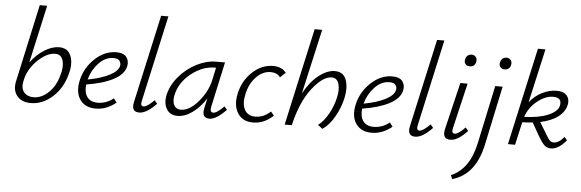

<svg xmlns="http://www.w3.org/2000/svg" viewBox="-57 -910 4230 1398"><g transform="rotate(5 2057.5 -211.0)"><path d="M351 -418Q414 -418 436 -362.5Q458 -307 436 -230Q410 -127 337.5 -61Q265 5 178 5Q111 5 77.5 -36.5Q44 -78 58 -143L182 -711H236L142 -288Q185 -347 241.5 -382.5Q298 -418 351 -418ZM376 -216Q395 -277 382.5 -322.5Q370 -368 325 -368Q266 -368 200.5 -306.5Q135 -245 115 -165L112 -151Q100 -99 124 -69Q148 -39 194 -39Q253 -39 304 -87.5Q355 -136 376 -216Z M768 -418Q821 -418 842 -390Q863 -362 855 -323Q842 -264 766.5 -224Q691 -184 569 -165Q562 -107 586.5 -73.5Q611 -40 664 -40Q726 -40 779 -82L801 -53Q732 4 652 4Q574 4 537 -50.5Q500 -105 520 -193Q541 -285 612 -351.5Q683 -418 768 -418ZM803 -321Q807 -339 796.5 -356.5Q786 -374 750 -374Q691 -374 643 -323Q595 -272 576 -202Q674 -220 734.5 -251.5Q795 -283 803 -321Z M971 5Q910 5 927 -69L1069 -711H1122L983 -82Q973 -42 999 -42Q1024 -42 1076 -94L1096 -70Q1024 5 971 5Z M1586 -94 1606 -70Q1533 5 1485 5Q1424 5 1441 -70L1457 -142Q1416 -76 1360.5 -35.5Q1305 5 1251 5Q1196 5 1171 -36.5Q1146 -78 1158 -138Q1174 -212 1228.5 -276Q1283 -340 1355.5 -376.5Q1428 -413 1498 -413H1562L1490 -83Q1481 -41 1508 -41Q1535 -41 1586 -94ZM1271 -42Q1334 -42 1398 -117Q1462 -192 1481 -278L1500 -369H1492Q1401 -369 1317 -301.5Q1233 -234 1215 -138Q1207 -94 1222.5 -68Q1238 -42 1271 -42Z M1970 -340Q1946 -372 1900 -372Q1841 -372 1793.5 -322Q1746 -272 1730 -196Q1714 -124 1737.5 -81.5Q1761 -39 1814 -39Q1877 -39 1927 -86L1950 -58Q1884 5 1802 5Q1727 5 1691 -50Q1655 -105 1673 -193Q1693 -289 1761.5 -353.5Q1830 -418 1914 -418Q1979 -418 2009 -376Z M2365 -420Q2427 -420 2447.5 -365Q2468 -310 2451 -230Q2435 -158 2396.5 -91Q2358 -24 2310 7L2276 -19Q2318 -50 2351 -110Q2384 -170 2397 -232Q2410 -288 2397.5 -330Q2385 -372 2346 -372Q2281 -372 2203.5 -272.5Q2126 -173 2086 0H2034L2191 -711H2246L2139 -237Q2188 -326 2248.5 -373Q2309 -420 2365 -420Z M2785 -418Q2838 -418 2859 -390Q2880 -362 2872 -323Q2859 -264 2783.5 -224Q2708 -184 2586 -165Q2579 -107 2603.5 -73.5Q2628 -40 2681 -40Q2743 -40 2796 -82L2818 -53Q2749 4 2669 4Q2591 4 2554 -50.5Q2517 -105 2537 -193Q2558 -285 2629 -351.5Q2700 -418 2785 -418ZM2820 -321Q2824 -339 2813.5 -356.5Q2803 -374 2767 -374Q2708 -374 2660 -323Q2612 -272 2593 -202Q2691 -220 2751.5 -251.5Q2812 -283 2820 -321Z M2988 5Q2927 5 2944 -69L3086 -711H3139L3000 -82Q2990 -42 3016 -42Q3041 -42 3093 -94L3113 -70Q3041 5 2988 5Z M3339 -540Q3319 -540 3308 -553Q3297 -566 3301 -586Q3304 -604 3316 -615Q3328 -626 3346 -626Q3366 -626 3377 -612Q3388 -598 3384 -578Q3377 -540 3339 -540ZM3245 5Q3183 5 3200 -70L3282 -413H3335L3257 -82Q3247 -42 3273 -42Q3299 -42 3349 -94L3369 -70Q3299 5 3245 5Z M3594 -540Q3574 -540 3563 -553Q3552 -566 3556 -586Q3559 -604 3571 -615Q3583 -626 3601 -626Q3621 -626 3632 -612Q3643 -598 3639 -578Q3632 -540 3594 -540ZM3447 10 3537 -413H3591L3500 16Q3453 241 3284 289L3272 261Q3406 205 3447 10Z M4072 -88 4092 -65Q4035 4 3979 4Q3951 4 3932 -14Q3913 -32 3888 -74L3832 -173Q3792 -168 3756 -168L3718 0H3666L3823 -711H3878L3789 -316Q3827 -365 3880 -391.5Q3933 -418 3987 -418Q4036 -418 4059.5 -392Q4083 -366 4075 -325Q4065 -273 4016 -235.5Q3967 -198 3886 -181L3940 -92Q3956 -64 3967.5 -52.5Q3979 -41 3998 -41Q4033 -41 4072 -88ZM3964 -372Q3908 -372 3849.5 -325.5Q3791 -279 3766 -208Q3873 -211 3942 -240.5Q4011 -270 4019 -314Q4030 -372 3964 -372Z"/></g></svg>

Font: EauTest Semilight
Style: Italic
Weight: 300
Italic angle: -12°
Designer: Christian Thalmann (Catharsis Fonts)
Version: Version 0.001;PS 000.001;hotconv 1.0.88;makeotf.lib2.5.64775